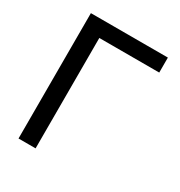

<svg xmlns="http://www.w3.org/2000/svg" viewBox="-172 -847 904 965"><g transform="rotate(30 280.0 -364.0)"><path d="M522.5 -727.5V-640.6H174.8V0H75.7V-727.5Z"/></g></svg>

Font: Inter Cardless Tabular
Style: Regular
Weight: 400
Designer: Rasmus Andersson
Foundry: rsms
Version: Version 4.000;git-4fc901f